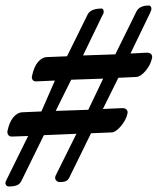

<svg xmlns="http://www.w3.org/2000/svg" viewBox="-43 -581 572 696"><path d="M-22 77 -20 72 59 -88 0 -86H-1Q-9 -86 -13 -92Q-17 -98 -16 -106Q-9 -139 5.5 -156Q20 -173 37 -174L107 -177L156 -289L89 -286H87Q79 -286 75 -292Q71 -298 73 -305Q80 -339 94.5 -356Q109 -373 126 -374L200 -377L273 -525Q283 -550 325 -550Q330 -550 332 -544.5Q334 -539 332 -532Q331 -530 330 -528.5Q329 -527 328 -525L258 -380L375 -384L450 -536Q460 -561 497 -561Q502 -561 504.5 -555.5Q507 -550 505 -543Q504 -541 503 -539.5Q502 -538 502 -536L430 -387L488 -390H490Q500 -390 505 -384.5Q510 -379 508 -370Q503 -346 485 -324.5Q467 -303 451 -302L386 -299L330 -186L399 -189H401Q411 -189 416 -183.5Q421 -178 419 -169Q414 -146 395.5 -124Q377 -102 362 -101L287 -98L211 57Q205 71 197 75Q189 79 173 79Q166 79 161 73.5Q156 68 157 62L158 57L234 -96L116 -91L36 72Q30 86 18.5 90.5Q7 95 -11 95Q-18 95 -21.5 89Q-25 83 -22 77ZM277 -183 331 -296 215 -292 159 -179Z"/></svg>

Font: EB Garamond
Style: Bold Italic
Weight: 700
Italic angle: -17.2°
Designer: Georg Duffner and Octavio Pardo
Foundry: Georg Duffner
Version: Version 1.000